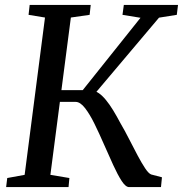

<svg xmlns="http://www.w3.org/2000/svg" viewBox="-20 -763 746 783"><path d="M506.5 0Q492.5 0 476.2 -25Q460 -50 441.8 -89.8Q423.5 -129.5 404.2 -173.8Q385 -218 365.5 -257.8Q346 -297.5 326.5 -322.5Q307 -347.5 288.5 -347.5H197L203.5 -395.5H317.5L553 -690.5L479.5 -702.5L485 -743H706L701 -702.5L628.5 -691L344 -354L353 -394Q368.5 -393 383 -383Q397.5 -373 412.2 -355Q427 -337 441.5 -313.2Q456 -289.5 471 -261Q489.5 -229.5 507.2 -194.5Q525 -159.5 541.5 -128.5Q558 -97.5 572 -76.5Q586 -55.5 596.5 -51.5L640.5 -40L636.5 0ZM5 0 9.5 -37 80.5 -50 163.5 -691.5 96.5 -702.5 101 -743H350L345.5 -702.5L269 -691.5L185.5 -50L263 -37L259.5 0Z"/></svg>

Font: Merriweather 36pt
Style: Italic
Weight: 400
Italic angle: -7.8°
Version: Version 2.101